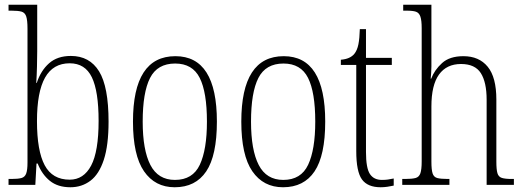

<svg xmlns="http://www.w3.org/2000/svg" viewBox="-20 -780 2212 810"><path d="M277 10Q224 10 190.5 -17Q157 -44 139 -90H134L129 0H16V-25H28Q56 -25 70.5 -29Q85 -33 90.5 -48Q96 -63 96 -94V-659Q96 -695 90.5 -711Q85 -727 70.5 -731Q56 -735 29 -735H16V-760H137V-564Q137 -537 136 -499Q135 -461 133 -430H135Q152 -482 187 -513Q222 -544 279 -544Q358 -544 398 -479Q438 -414 438 -267Q438 -167 418 -106Q398 -45 361.5 -17.5Q325 10 277 10ZM274 -22Q333 -22 364.5 -81.5Q396 -141 396 -270Q396 -395 367.5 -454Q339 -513 274 -513Q204 -513 170 -452.5Q136 -392 136 -269Q136 -144 168.5 -83Q201 -22 274 -22Z M717 10Q634 10 587.5 -57.5Q541 -125 541 -267Q541 -543 720 -543Q895 -543 895 -267Q895 -124 850 -57Q805 10 717 10ZM718 -21Q793 -21 823 -85Q853 -149 853 -267Q853 -391 822.5 -451.5Q792 -512 719 -512Q644 -512 613 -451Q582 -390 582 -267Q582 -147 614.5 -84Q647 -21 718 -21Z M1174 10Q1091 10 1044.5 -57.5Q998 -125 998 -267Q998 -543 1177 -543Q1352 -543 1352 -267Q1352 -124 1307 -57Q1262 10 1174 10ZM1175 -21Q1250 -21 1280 -85Q1310 -149 1310 -267Q1310 -391 1279.5 -451.5Q1249 -512 1176 -512Q1101 -512 1070 -451Q1039 -390 1039 -267Q1039 -147 1071.5 -84Q1104 -21 1175 -21Z M1586 10Q1531 10 1507 -23Q1483 -56 1483 -142V-506H1418V-528Q1457 -531 1475 -553Q1487 -568 1492 -593Q1497 -618 1498 -657H1524V-536H1633V-506H1524V-139Q1524 -71 1540.5 -46Q1557 -21 1591 -21Q1605 -21 1616 -22.5Q1627 -24 1641 -27V3Q1628 6 1613.5 8Q1599 10 1586 10Z M1677 0V-25H1689Q1718 -25 1733 -29Q1748 -33 1753.5 -49Q1759 -65 1759 -99V-661Q1759 -694 1753.5 -710Q1748 -726 1735 -730.5Q1722 -735 1697 -735H1681V-760H1800V-500Q1800 -487 1799 -472.5Q1798 -458 1797 -448H1799Q1813 -485 1845 -514Q1877 -543 1935 -543Q2001 -543 2037.5 -498.5Q2074 -454 2074 -360V-98Q2074 -65 2078.5 -49.5Q2083 -34 2097 -29.5Q2111 -25 2139 -25H2148V0H2033V-359Q2033 -433 2008.5 -471.5Q1984 -510 1925 -510Q1864 -510 1832 -465.5Q1800 -421 1800 -331V-98Q1800 -64 1805 -48.5Q1810 -33 1824.5 -29Q1839 -25 1869 -25H1876V0Z"/></svg>

Font: Noto Serif Tamil Condensed ExtraLight
Style: Italic
Weight: 200
Width: 3
Italic angle: -12°
Designer: Indian Type Foundry, Tom Grace, and the Monotype Design Team
Foundry: Monotype Imaging Inc.
Version: Version 2.003; ttfautohint (v1.8.4.7-5d5b)